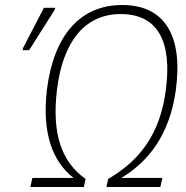

<svg xmlns="http://www.w3.org/2000/svg" viewBox="-20 -745 743 765"><path d="M101 0H314L321 -32C225 -100 186 -212 207 -387C230 -578 317 -689 461 -689C607 -689 668 -582 640 -381C617 -212 538 -106 411 -32L404 0H619L627 -36H463C572 -101 655 -208 680 -382C711 -602 637 -725 467 -725C298 -725 194 -603 167 -388C147 -215 188 -103 273 -36H109ZM70 -545H96L198 -706L200 -714H155L72 -554Z"/></svg>

Font: Noto Sans SemiCondensed ExtraLight
Style: Italic
Weight: 200
Width: 4
Italic angle: -12°
Designer: Monotype Design Team
Foundry: Monotype Imaging Inc.
Version: Version 2.013